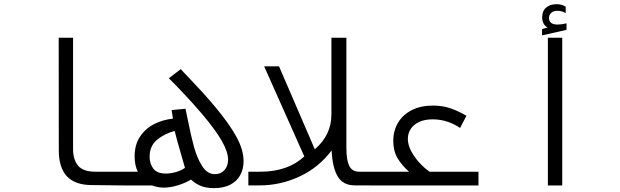

<svg xmlns="http://www.w3.org/2000/svg" viewBox="-20 -910 3040 942"><path d="M268.5 -172 268 -725H338.5V-180Q338.5 -126.5 363.2 -97Q388 -67.5 448 -67.5H601.5V0L430.5 -2Q349.5 -2 309 -44.2Q268.5 -86.5 268.5 -172Z M917 -29Q890.5 -12.5 853.2 -1Q816 10.5 784 10.5Q753 10.5 726 -0.5V0H599V-67.5H656Q640.5 -99.5 640.5 -142.5Q640.5 -199.5 666.8 -239.2Q693 -279 735.5 -300.8Q778 -322.5 828.5 -328L822 -370L890 -376.5L901 -324Q917 -243 931.8 -189Q946.5 -135 971.8 -95.2Q997 -55.5 1034 -55.5Q1063.5 -55.5 1081.2 -75.5Q1099 -95.5 1099 -126.5Q1099 -165 1068 -219Q1037 -273 973 -349Q933 -396 888.2 -443.8Q843.5 -491.5 808.5 -526L867 -571Q875.5 -560.5 903.5 -532Q943 -490 971.8 -458.8Q1000.5 -427.5 1032.5 -389.5Q1103.5 -305 1139.2 -240.2Q1175 -175.5 1175 -119Q1175 -80.5 1158.5 -50.5Q1142 -20.5 1109.5 -3.8Q1077 13 1030 13Q991.5 13 965 2Q938.5 -9 917 -29ZM887.5 -86.5 875 -130Q844.5 -234.5 837 -267.5Q787 -254.5 750.5 -224.2Q714 -194 714 -141Q714 -107 732.2 -82.8Q750.5 -58.5 794 -58.5Q816.5 -58.5 842 -65.5Q867.5 -72.5 887.5 -86.5Z M1198.5 -67.5H1257Q1392 -67.5 1473 -142.5L1276 -584.5H1349L1524.5 -177.5Q1606 -247.5 1606 -348V-725H1679.5V-182.5Q1679.5 -125 1693.5 -96.2Q1707.5 -67.5 1743 -67.5H1801.5V-0.5H1721.5Q1663 -0.5 1637 -44.2Q1611 -88 1607 -172Q1543 -87 1449.2 -43.8Q1355.5 -0.5 1255.5 -0.5H1198.5Z M1797.5 -67.5H1987Q1951.5 -98.5 1930.5 -134Q1909.5 -169.5 1909.5 -219Q1909.5 -268.5 1932.8 -307.8Q1956 -347 2000 -369.5Q2044 -392 2103.5 -392Q2152.5 -392 2191.5 -378.2Q2230.5 -364.5 2268.5 -342L2237 -282Q2214.5 -299 2178.5 -311.8Q2142.5 -324.5 2102.5 -324.5Q2063.5 -324.5 2036 -311.5Q2008.5 -298.5 1994.8 -276.8Q1981 -255 1981 -229.5Q1981 -190 2010.8 -145.8Q2040.5 -101.5 2087 -67.5H2327.5V0H1797.5Z M2738.5 -725V0H2668V-725ZM2639.5 -767.5 2667 -775Q2653 -782 2646.5 -795.5Q2640 -809 2640 -825Q2640 -856 2659.5 -872.8Q2679 -889.5 2711 -889.5Q2737 -889.5 2755.5 -877V-845.5Q2738 -857 2713 -857Q2696 -857 2684.8 -847.2Q2673.5 -837.5 2673.5 -822Q2673.5 -789.5 2716 -789.5Q2735 -789.5 2759.5 -795.5V-763.5L2639.5 -736.5Z"/></svg>

Font: JuliaMono Light
Style: Regular
Weight: 300
Monospace: yes
Designer: cormullion
Foundry: corm
Version: Version 0.054; ttfautohint (v1.8.4)